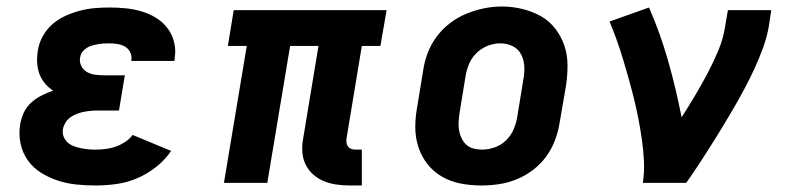

<svg xmlns="http://www.w3.org/2000/svg" viewBox="-20 -561 2440 589"><path d="M274 8Q244 8 214.5 5Q185 2 157.5 -7Q130 -16 106 -31Q82 -46 65.5 -69Q49 -92 43 -121Q37 -150 42 -180Q45 -198 53 -215.5Q61 -233 75.5 -246Q90 -259 107.5 -268Q125 -277 143 -283Q129 -292 118 -305Q107 -318 101 -334Q95 -350 94 -368.5Q93 -387 96 -405Q99 -427 110.5 -448.5Q122 -470 140 -486Q158 -502 180 -512Q202 -522 224.5 -528Q247 -534 270 -536Q293 -538 315 -538Q341 -538 366 -535.5Q391 -533 414.5 -526Q438 -519 458.5 -506.5Q479 -494 493.5 -475Q508 -456 514 -432Q520 -408 516 -383Q516 -380 515.5 -378Q515 -376 515 -374H383Q383 -375 383 -375.5Q383 -376 383 -377Q385 -389 379.5 -400.5Q374 -412 363.5 -418Q353 -424 340.5 -426Q328 -428 315 -428Q307 -428 298 -427.5Q289 -427 280.5 -425.5Q272 -424 263 -421.5Q254 -419 246 -414Q238 -409 232.5 -401.5Q227 -394 226 -385Q223 -372 229 -359.5Q235 -347 246 -340.5Q257 -334 270.5 -332Q284 -330 298 -330H363L345 -222H280Q270 -222 259 -221Q248 -220 237.5 -218Q227 -216 216.5 -212Q206 -208 196.5 -201.5Q187 -195 181 -185Q175 -175 173 -165Q171 -153 175 -142.5Q179 -132 187 -124.5Q195 -117 205.5 -113Q216 -109 227.5 -106.5Q239 -104 250.5 -103Q262 -102 274 -102Q289 -102 304.5 -104Q320 -106 334.5 -111Q349 -116 363 -125Q377 -134 387 -147L505 -98Q486 -70 458.5 -48.5Q431 -27 400.5 -14Q370 -1 337.5 3.5Q305 8 274 8Z M1053 8Q1032 8 1011.5 5Q991 2 973 -5.5Q955 -13 940.5 -26Q926 -39 917.5 -56.5Q909 -74 907.5 -94.5Q906 -115 910 -136L957 -420H870L800 0H667L737 -420H679L697 -530H1166L1147 -420H1090L1043 -136Q1042 -129 1043 -122.5Q1044 -116 1048 -111Q1052 -106 1058 -104Q1064 -102 1071 -102H1090V8Z M1456 8Q1424 8 1393 2Q1362 -4 1336 -19Q1310 -34 1291.5 -57.5Q1273 -81 1263.5 -110Q1254 -139 1254 -170.5Q1254 -202 1260 -234L1278 -344Q1282 -372 1292 -398.5Q1302 -425 1319.5 -448.5Q1337 -472 1360.5 -490Q1384 -508 1411 -519Q1438 -530 1465 -535.5Q1492 -541 1520 -541Q1552 -541 1582.5 -533.5Q1613 -526 1639 -511.5Q1665 -497 1683.5 -473Q1702 -449 1711.5 -420.5Q1721 -392 1721 -360Q1721 -328 1716 -296L1697 -186Q1693 -159 1683 -132Q1673 -105 1656 -81.5Q1639 -58 1615.5 -40Q1592 -22 1565 -11Q1538 0 1510.5 4Q1483 8 1456 8ZM1458 -102Q1478 -102 1498 -109Q1518 -116 1533 -131Q1548 -146 1556 -165Q1564 -184 1567 -204L1585 -314Q1589 -334 1588.5 -354.5Q1588 -375 1579.5 -392.5Q1571 -410 1553.5 -419Q1536 -428 1515 -428Q1495 -428 1476 -420.5Q1457 -413 1442 -398.5Q1427 -384 1419 -365Q1411 -346 1408 -326L1390 -216Q1388 -203 1387 -189Q1386 -175 1388 -162.5Q1390 -150 1395.5 -138Q1401 -126 1410 -117.5Q1419 -109 1432 -105.5Q1445 -102 1458 -102Z M1952 0Q1957 -33 1955.5 -65.5Q1954 -98 1949.5 -130Q1945 -162 1939 -193.5Q1933 -225 1925.5 -255.5Q1918 -286 1909.5 -316.5Q1901 -347 1892 -377Q1883 -407 1872.5 -436.5Q1862 -466 1850 -495L1971 -538Q2006 -458 2030 -373Q2054 -288 2071 -201Q2092 -234 2112 -267.5Q2132 -301 2150 -335Q2168 -369 2183 -404.5Q2198 -440 2204 -477L2213 -530H2346L2338 -477Q2332 -445 2320.5 -413.5Q2309 -382 2295 -351.5Q2281 -321 2265 -291Q2249 -261 2232 -231.5Q2215 -202 2197 -172.5Q2179 -143 2161 -114.5Q2143 -86 2124 -57Q2105 -28 2085 0Z"/></svg>

Font: Iosevka Slab XBdEx
Style: Italic
Weight: 800
Width: 7
Italic angle: -9°
Monospace: yes
Designer: Belleve Invis
Foundry: Belleve Invis
Version: Version 11.1.1; ttfautohint (v1.8.3)